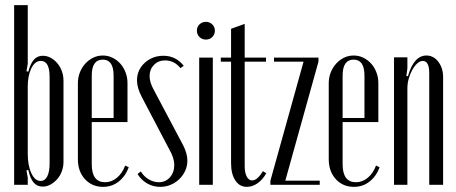

<svg xmlns="http://www.w3.org/2000/svg" viewBox="-20 -719 1775 747"><path d="M88 0H35V-699H88V-471L83 -442L90 -440Q99 -473 112.5 -487.5Q126 -502 146 -502Q163 -502 177.5 -494Q192 -486 203 -473Q214 -460 220.5 -442.5Q227 -425 227 -405V-89Q227 -70 220.5 -52.5Q214 -35 202.5 -22Q191 -9 176.5 -1Q162 7 146 7Q125 7 111.5 -8Q98 -23 90 -58L83 -56L88 -28ZM88 -121Q88 -75 102 -45Q116 -15 138 -15Q155 -15 164 -33Q173 -51 173 -83V-420Q173 -482 139 -482Q116 -482 102 -453.5Q88 -425 88 -382Z M283 -395Q283 -417 290.5 -436.5Q298 -456 311.5 -471Q325 -486 342.5 -494.5Q360 -503 380 -503Q400 -503 417.5 -494.5Q435 -486 448 -471.5Q461 -457 468.5 -437.5Q476 -418 476 -396V-244H337V-80Q337 -10 389 -10Q414 -10 435 -27.5Q456 -45 467 -75L481 -68Q467 -32 441 -12Q415 8 381 8Q338 8 310.5 -22Q283 -52 283 -100ZM422 -260V-425Q422 -487 380 -487Q337 -487 337 -425V-260Z M682 -454Q658 -484 622 -484Q596 -484 579 -466.5Q562 -449 562 -423Q562 -399 578 -370L693 -153Q709 -121 709 -94Q709 -73 700.5 -54.5Q692 -36 677.5 -22Q663 -8 644 0Q625 8 603 8Q576 8 553 -5Q530 -18 515 -42L528 -52Q540 -32 559 -21Q578 -10 598 -10Q624 -10 641 -29Q658 -48 658 -77Q658 -105 638 -139L532 -341Q513 -377 513 -406Q513 -447 543 -474.5Q573 -502 616 -502Q664 -502 695 -463Z M746 -600Q746 -614 756 -624Q766 -634 781 -634Q796 -634 806 -624Q816 -614 816 -600Q816 -585 806 -575Q796 -565 781 -565Q766 -565 756 -575Q746 -585 746 -600ZM808 -495V0H755V-495Z M940 8Q912 8 895.5 -17Q879 -42 879 -84V-479H839V-495H879V-607L932 -626V-495H1015V-479H932V-73Q932 -47 940 -32Q948 -17 961 -17Q981 -17 1003 -53L1016 -45Q1002 -20 982 -6Q962 8 940 8Z M1032 0V-16L1161 -479H1046V-495H1219V-479L1090 -16H1224V0Z M1259 -395Q1259 -417 1266.5 -436.5Q1274 -456 1287.5 -471Q1301 -486 1318.5 -494.5Q1336 -503 1356 -503Q1376 -503 1393.5 -494.5Q1411 -486 1424 -471.5Q1437 -457 1444.5 -437.5Q1452 -418 1452 -396V-244H1313V-80Q1313 -10 1365 -10Q1390 -10 1411 -27.5Q1432 -45 1443 -75L1457 -68Q1443 -32 1417 -12Q1391 8 1357 8Q1314 8 1286.5 -22Q1259 -52 1259 -100ZM1398 -260V-425Q1398 -487 1356 -487Q1313 -487 1313 -425V-260Z M1567 -422Q1590 -503 1639 -503Q1667 -503 1685.5 -478.5Q1704 -454 1704 -419V0H1650V-434Q1650 -482 1625 -482Q1614 -482 1603.5 -472.5Q1593 -463 1584.5 -448Q1576 -433 1570.5 -414Q1565 -395 1565 -375V0H1513V-496H1565V-453L1561 -424Z"/></svg>

Font: Moniqa Cond Heading
Style: Regular
Weight: 400
Width: 3
Designer: Rajesh Rajput
Foundry: Rajesh Rajput
Version: Version 1.000